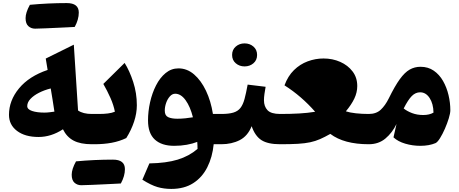

<svg xmlns="http://www.w3.org/2000/svg" viewBox="-20 -933 2968 1242"><path d="M288.1 -480.5 275.9 -554.2 457.5 -644 484.9 -218.3Q517.1 -195.8 573.7 -195.8H574.2V0H573.7Q500.5 0 456.1 -23.4Q411.6 -46.9 387.2 -96.7Q311 -46.9 229.5 -46.9Q142.1 -46.9 90.1 -86.2Q38.1 -125.5 38.1 -190.4Q38.1 -282.7 103 -361.3Q168 -439.9 288.1 -480.5ZM308.1 -360.8Q267.1 -350.6 232.4 -333Q197.8 -315.4 177 -293.2Q156.2 -271 156.2 -246.6Q156.2 -225.6 187.7 -215.1Q219.2 -204.6 267.1 -204.6Q284.2 -204.6 301.3 -206.8Q318.4 -209 332 -210.9Q325.7 -252.9 320.1 -288.1Q314.5 -323.2 308.1 -360.8ZM173.3 -901.9Q292.5 -913.1 412.1 -913.1Q489.7 -913.1 489.7 -851.6Q489.7 -807.1 463.4 -758.8Q442.4 -757.8 416.7 -756.3Q391.1 -754.9 354.7 -753.4Q318.4 -752 275.4 -749.8Q232.4 -747.6 207 -747.6Q181.6 -747.6 163.6 -763.7Q145.5 -779.8 145.5 -815.7Q145.5 -851.6 173.3 -901.9Z M471.7 110.8Q590.8 99.6 710.4 99.6Q788.1 99.6 788.1 161.1Q788.1 205.6 761.7 253.9Q740.7 254.9 715.1 256.3Q689.5 257.8 653.1 259.3Q616.7 260.7 573.7 262.9Q530.8 265.1 505.4 265.1Q480 265.1 461.9 249Q443.8 232.9 443.8 197Q443.8 161.1 471.7 110.8ZM574.2 0Q563.5 0 558.1 -8.1Q552.7 -16.1 552.7 -38.6V-157.2Q552.7 -179.7 558.1 -187.7Q563.5 -195.8 574.2 -195.8H620.6Q651.9 -195.8 677.7 -199Q703.6 -202.1 723.1 -210.4Q715.3 -252.4 694.6 -299.3Q673.8 -346.2 648.4 -390.1L786.1 -525.9Q817.9 -475.6 841.6 -403.1Q865.2 -330.6 865.2 -252.4Q865.2 -200.2 847.2 -145.8Q829.1 -91.3 796.9 -40Q753.4 -19 702.6 -9.5Q651.9 0 590.3 0Z M1134.8 -490.7Q1189.9 -490.7 1235.4 -451.7Q1280.8 -412.6 1312.5 -345.9Q1344.2 -279.3 1357.4 -195.8H1411.1V0H1362.3Q1354 83.5 1321 148.9Q1288.1 214.4 1230 251.7Q1171.9 289.1 1087.9 289.1Q1040.5 289.1 999 277.1Q957.5 265.1 900.9 229.5L946.3 124Q1055.7 122.1 1129.4 99.6Q1203.1 77.1 1257.8 30.3Q1257.8 19 1257.3 8.1Q1256.8 -2.9 1255.9 -15.1Q1226.1 -3.4 1188.2 3.4Q1150.4 10.3 1106.9 10.3Q1025.4 10.3 981.4 -30.3Q937.5 -70.8 937.5 -153.8Q937.5 -211.9 950.7 -271.2Q963.9 -330.6 989.3 -380.4Q1014.6 -430.2 1051.3 -460.4Q1087.9 -490.7 1134.8 -490.7ZM1113.3 -326.7Q1094.2 -326.7 1078.9 -309.6Q1063.5 -292.5 1054.7 -267.3Q1045.9 -242.2 1045.9 -217.3Q1045.9 -185.5 1067.6 -175.3Q1089.4 -165 1127.4 -165Q1151.9 -165 1178.7 -167.7Q1205.6 -170.4 1228 -174.3Q1210.9 -242.7 1180.7 -284.7Q1150.4 -326.7 1113.3 -326.7Z M1481.4 -577.6Q1481.4 -611.3 1505.1 -631.8Q1528.8 -652.3 1562 -652.3Q1595.7 -652.3 1619.4 -631.8Q1643.1 -611.3 1643.1 -577.6Q1643.1 -543.9 1619.4 -523.7Q1595.7 -503.4 1562 -503.4Q1528.8 -503.4 1505.1 -523.7Q1481.4 -543.9 1481.4 -577.6ZM1411.1 0Q1400.4 0 1395 -8.1Q1389.6 -16.1 1389.6 -38.6V-157.2Q1389.6 -179.7 1395 -187.7Q1400.4 -195.8 1411.1 -195.8Q1460 -195.8 1489.3 -204.6Q1518.6 -213.4 1535.2 -234.6Q1551.8 -255.9 1561.8 -292.7Q1571.8 -329.6 1582 -385.7L1698.2 -371.6Q1693.8 -347.7 1690.7 -325.4Q1687.5 -303.2 1687.5 -284.7Q1687.5 -244.6 1710.4 -220.2Q1733.4 -195.8 1792 -195.8H1792.5V0H1792Q1712.4 0 1671.1 -26.6Q1629.9 -53.2 1607.9 -116.7Q1582.5 -53.2 1530.8 -26.6Q1479 0 1411.1 0Z M1792.5 0Q1781.7 0 1776.4 -8.1Q1771 -16.1 1771 -38.6V-157.2Q1771 -179.7 1776.4 -187.7Q1781.7 -195.8 1792.5 -195.8Q1861.3 -195.8 1916 -199Q1970.7 -202.1 2018.6 -210Q1975.1 -259.8 1925.5 -302.7Q1876 -345.7 1820.3 -380.9Q1842.3 -440.9 1881.3 -479.2Q1920.4 -517.6 1970.2 -536.1Q2020 -554.7 2072.8 -554.7Q2131.3 -554.7 2180.9 -532.7Q2230.5 -510.7 2260.7 -470.9Q2291 -431.2 2291 -376.5Q2291 -335 2272 -295.2Q2252.9 -255.4 2217.3 -212.9Q2241.7 -204.6 2281.2 -200.2Q2320.8 -195.8 2365.2 -195.8H2365.7V0H2365.2Q2205.1 0 2116.7 -66.9Q2080.6 -46.4 2050.5 -33.2Q2020.5 -20 1986.6 -12.7Q1952.6 -5.4 1906.7 -2.7Q1860.8 0 1792.5 0Z M2700.2 -501Q2749.5 -501 2785.9 -475.8Q2822.3 -450.7 2845.9 -409.2Q2869.6 -367.7 2881.3 -318.1Q2893.1 -268.6 2893.1 -219.7Q2893.1 -200.7 2883.1 -167.7Q2873 -134.8 2857.9 -100.1Q2842.8 -65.4 2826.4 -39.3Q2810.1 -13.2 2797.4 -7.3Q2755.9 10.3 2698.7 10.3Q2648.4 10.3 2601.3 -3.7Q2554.2 -17.6 2525.4 -44.4L2544.9 -130.9Q2517.6 -74.2 2473.4 -37.1Q2429.2 0 2365.7 0Q2355 0 2349.6 -8.1Q2344.2 -16.1 2344.2 -38.6V-157.2Q2344.2 -179.7 2349.6 -187.7Q2355 -195.8 2365.7 -195.8Q2413.6 -195.8 2442.9 -223.1Q2472.2 -250.5 2495.1 -296.9Q2534.2 -376.5 2566.2 -420.7Q2598.1 -464.8 2630.1 -482.9Q2662.1 -501 2700.2 -501ZM2697.8 -335.9Q2668 -335.9 2644 -312Q2620.1 -288.1 2591.3 -231.4Q2612.8 -213.9 2645.5 -201.4Q2678.2 -189 2717.8 -189Q2757.8 -189 2784.2 -204.6Q2783.2 -262.2 2759 -299.1Q2734.9 -335.9 2697.8 -335.9Z"/></svg>

Font: Pinar DS4 ExtraBold
Style: Regular
Weight: 800
Designer: Amin Abedi
Version: Version 3.000